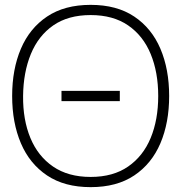

<svg xmlns="http://www.w3.org/2000/svg" viewBox="-20 -755 746 790"><path d="M233 -339V-381H473V-339ZM353 15Q245.5 15 173.8 -33Q102 -81 66 -165.5Q30 -250 30 -360Q30 -470 66 -554.5Q102 -639 173.8 -687Q245.5 -735 353 -735Q460.5 -735 532.2 -687Q604 -639 640 -554.5Q676 -470 676 -360Q676 -250 640 -165.5Q604 -81 532.2 -33Q460.5 15 353 15ZM353 -27Q445.5 -27 507.2 -69.8Q569 -112.5 600 -187.5Q631 -262.5 631 -360Q631 -457.5 600 -532.8Q569 -608 507.2 -650.5Q445.5 -693 353 -693Q260.5 -693 199.2 -650.5Q138 -608 107 -532.8Q76 -457.5 75 -360Q74 -262.5 105 -187.5Q136 -112.5 198.2 -69.8Q260.5 -27 353 -27Z"/></svg>

Font: Manrope ExtraLight
Style: Regular
Weight: 200
Designer: Mikhail Sharanda
Foundry: Mikhail Sharanda
Version: Version 4.505